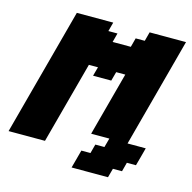

<svg xmlns="http://www.w3.org/2000/svg" viewBox="-137 -1012 1274 1274"><g transform="rotate(15 500.0 -375.0)"><path d="M466.3 125H716.3L733.4 62.5H795.9L812.5 0H875Q880.9 -21 892.1 -62.5Q903.3 -104 908.7 -125H783.7L984.4 -875H734.4L717.8 -812.5H655.3L638.7 -750H513.7L530.3 -812.5H467.8L484.4 -875H234.4Q195.3 -729 117.2 -437.5Q39.1 -146 0 0H250L400.9 -562.5H463.4L446.3 -500H571.3L588.4 -562.5H650.9L533.7 -125H658.7L641.6 -62.5H579.1L562.5 0H500Q494.1 21 483.2 62.5Q472.2 104 466.3 125Z"/></g></svg>

Font: Faithful 32x
Style: BoldOblique
Weight: 400
Foundry: Faithful Resource Pack
Version: Version 1.0; January 27, 2023